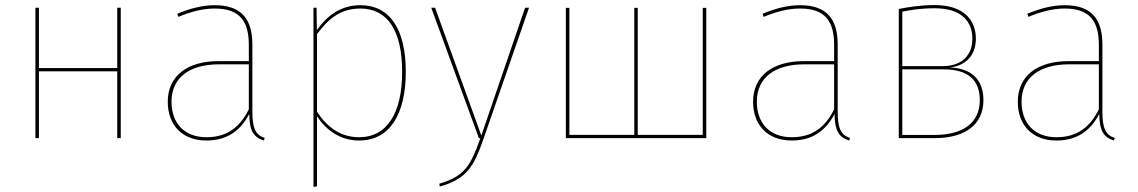

<svg xmlns="http://www.w3.org/2000/svg" viewBox="-20 -549 4523 763"><path d="M445.9 0H459.9V-518.3H445.9V-278.6H134.7V-518.3H120.7V0H134.7V-265.4H445.9Z M982.9 -110V-372C982.9 -471.4 941.1 -528.3 833.7 -528.3C785.1 -528.3 738.1 -516.4 684.4 -494.3L688.8 -482C741.7 -503.7 787.7 -515.1 833.7 -515.1C934.6 -515.1 968.8 -462.1 968.8 -370.7V-306.1H848.3C725.3 -306.1 646.7 -248.1 646.7 -144.6C646.7 -53.8 702.3 9.4 800.1 9.4C880.7 9.4 934.3 -27.5 970.6 -96.2C971.1 -30.9 986.8 -3.7 1028.4 9.4L1032 -0.7C994.6 -13.3 982.8 -39.1 982.8 -110ZM800.1 -3.7C712.3 -3.7 661.6 -60 661.6 -144.6C661.6 -241 733.6 -293.4 850.8 -293.4H968.8V-114.5C933.8 -44.3 883.3 -3.7 800.1 -3.7Z M1412.3 -528.3C1333.3 -528.3 1279.7 -486.1 1239.2 -429.4L1238 -518.3H1225.7V193.9L1239.7 191.3V-86.9C1275.6 -32.7 1330.8 9.4 1407.4 9.4C1528.4 9.4 1592.6 -94.6 1592.6 -264C1592.6 -433.1 1528.9 -528.3 1412.3 -528.3ZM1407 -3.7C1332.6 -3.7 1279.3 -44.6 1239.7 -105V-413.2C1284.8 -474.5 1333.4 -515.1 1412.3 -515.1C1520.7 -515.1 1578.1 -426 1578.1 -264C1578.1 -100.4 1518.8 -3.7 1407 -3.7Z M2082.3 -518.3H2066.6L1892.8 -10.3L1709 -518.3H1693.7L1883.1 0H1889C1850.8 106.9 1828.8 150.6 1726 181L1727.7 192.4C1835.1 161.6 1862.7 114.1 1902.1 0.9Z M2786.7 -517.7H2772.7V-13.1H2514.3V-517.7H2500.7V-13.1H2242.7V-517.7H2228.7V0H2786.7Z M3308.9 -110V-372C3308.9 -471.4 3267.1 -528.3 3159.7 -528.3C3111.1 -528.3 3064.1 -516.4 3010.4 -494.3L3014.8 -482C3067.7 -503.7 3113.7 -515.1 3159.7 -515.1C3260.6 -515.1 3294.8 -462.1 3294.8 -370.7V-306.1H3174.3C3051.3 -306.1 2972.7 -248.1 2972.7 -144.6C2972.7 -53.8 3028.3 9.4 3126.1 9.4C3206.7 9.4 3260.3 -27.5 3296.6 -96.2C3297.1 -30.9 3312.8 -3.7 3354.4 9.4L3358 -0.7C3320.6 -13.3 3308.8 -39.1 3308.8 -110ZM3126.1 -3.7C3038.3 -3.7 2987.6 -60 2987.6 -144.6C2987.6 -241 3059.6 -293.4 3176.8 -293.4H3294.8V-114.5C3259.8 -44.3 3209.3 -3.7 3126.1 -3.7Z M3754.7 -280.9C3816.3 -287.3 3858.1 -327.9 3858.1 -395.6C3858.1 -468 3811.1 -528.9 3694.1 -528.9C3637.1 -528.9 3588.7 -520.7 3551.7 -513.3V0H3693.3C3812.9 0 3888.1 -51.4 3888.1 -151.3C3888.1 -233.3 3840 -277.7 3754.7 -280.9ZM3694.6 -516.1C3805.1 -516.1 3844.1 -460 3844.1 -395.6C3844.1 -327.6 3800.7 -286.1 3725.6 -286.1H3565.7V-502.7C3598.7 -509.3 3639.4 -516.1 3694.6 -516.1ZM3693.3 -12.7H3565.7V-273.4H3729.7C3827.6 -273.4 3873.7 -230.6 3873.7 -150.9C3873.7 -56.9 3801.7 -12.7 3693.3 -12.7Z M4360.9 -110V-372C4360.9 -471.4 4319.1 -528.3 4211.7 -528.3C4163.1 -528.3 4116.1 -516.4 4062.4 -494.3L4066.8 -482C4119.7 -503.7 4165.7 -515.1 4211.7 -515.1C4312.6 -515.1 4346.8 -462.1 4346.8 -370.7V-306.1H4226.3C4103.3 -306.1 4024.7 -248.1 4024.7 -144.6C4024.7 -53.8 4080.3 9.4 4178.1 9.4C4258.7 9.4 4312.3 -27.5 4348.6 -96.2C4349.1 -30.9 4364.8 -3.7 4406.4 9.4L4410 -0.7C4372.6 -13.3 4360.8 -39.1 4360.8 -110ZM4178.1 -3.7C4090.3 -3.7 4039.6 -60 4039.6 -144.6C4039.6 -241 4111.6 -293.4 4228.8 -293.4H4346.8V-114.5C4311.8 -44.3 4261.3 -3.7 4178.1 -3.7Z"/></svg>

Font: Fira Sans Hair
Style: Regular
Weight: 100
Designer: bBox Type GmbH & Carrois Corporate GbR & Edenspiekermann AG
Foundry: bBox Type GmbH & Carrois Corporate GbR & Edenspiekermann AG
Version: Version 4.300;PS 004.300;hotconv 1.0.88;makeotf.lib2.5.64775